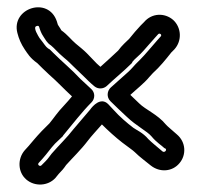

<svg xmlns="http://www.w3.org/2000/svg" viewBox="-20 -565 544 520"><path d="M78 -494C83 -496 85 -495 86 -492C88 -485 92 -474 97 -467C103 -458 107 -449 118 -442C129 -433 134 -425 153 -409C163 -401 171 -393 179 -385L206 -359C216 -349 225 -340 236 -331C246 -323 260 -324 269 -332C290 -352 315 -372 337 -394C338 -395 338 -397 339 -398C344 -405 359 -416 369 -428C379 -440 388 -449 399 -462L408 -472C412 -477 420 -471 415 -466L406 -456C389 -437 375 -419 359 -403L347 -391C342 -386 337 -379 327 -370C310 -355 296 -342 280 -328C270 -319 268 -302 279 -291C292 -278 309 -262 323 -249C349 -224 378 -210 390 -196C404 -179 418 -171 425 -164C426 -163 428 -163 429 -162C432 -157 425 -151 420 -155C406 -167 391 -179 382 -188C367 -206 349 -213 341 -219C324 -232 304 -249 288 -267L273 -283C253 -303 231 -278 224 -268C210 -251 192 -231 178 -214C163 -194 139 -171 120 -149C115 -143 111 -136 103 -128L92 -117C88 -113 80 -119 85 -124L95 -135C110 -152 116 -162 129 -176L150 -196C151 -197 151 -198 151 -198C176 -228 202 -262 228 -288C237 -297 239 -314 226 -325C216 -334 206 -344 198 -351C175 -376 147 -399 124 -422L115 -431C114 -432 111 -433 110 -434C103 -439 100 -446 87 -462C84 -467 69 -490 78 -494ZM27 -476C31 -460 37 -446 47 -431C54 -421 61 -408 81 -394C91 -384 99 -376 113 -363C135 -344 153 -324 175 -304C168 -296 161 -287 154 -280C134 -259 128 -248 114 -231L93 -210C76 -192 70 -184 57 -169L47 -158C27 -135 28 -99 51 -79C74 -59 110 -61 130 -83L139 -94C147 -102 153 -109 159 -118C175 -136 200 -160 218 -184C227 -196 242 -212 256 -228C273 -211 293 -193 311 -179C328 -166 340 -158 345 -153C359 -139 375 -128 388 -117C413 -97 447 -100 466 -123C485 -145 484 -180 459 -201C447 -212 433 -223 429 -228C407 -255 374 -268 357 -285C349 -293 342 -299 333 -308C348 -322 371 -340 384 -356L394 -367C413 -384 429 -404 444 -423L452 -431C474 -455 471 -491 449 -511C426 -531 391 -530 370 -505L361 -496C350 -484 341 -474 330 -460C323 -453 310 -442 300 -428C285 -414 270 -400 252 -384C249 -387 246 -389 242 -393L215 -421C206 -430 197 -437 185 -447C172 -458 164 -470 146 -483C146 -483 143 -489 138 -496C136 -498 136 -502 134 -507C111 -576 10 -543 27 -476Z"/></svg>

Font: Blanket
Style: Outline
Weight: 400
Foundry: Cannot Into Space Fonts
Version: Version 0.9